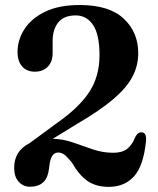

<svg xmlns="http://www.w3.org/2000/svg" viewBox="-20 -733 630 766"><path d="M36.5 -63Q36.5 -131 97.5 -161.5L207 -242Q297 -305 337 -367.2Q377 -429.5 377 -512.5Q377 -595.5 351.2 -633.5Q325.5 -671.5 282 -671.5Q234.5 -671.5 212.2 -643.2Q190 -615 190 -570.5V-521Q190 -486.5 170.5 -466.8Q151 -447 119 -447Q87.5 -447 68.8 -467.5Q50 -488 50 -526Q50 -574 77.5 -616.8Q105 -659.5 160 -686.2Q215 -713 298 -713Q415.5 -713 473.5 -658.8Q531.5 -604.5 531.5 -521Q531.5 -470.5 508 -426.2Q484.5 -382 431.5 -337Q378.5 -292 289.5 -240L191 -179.5Q233.5 -178 272.8 -164Q312 -150 351.2 -136.8Q390.5 -123.5 432 -123.5Q466.5 -123.5 486.8 -138.8Q507 -154 520 -187Q530.5 -207 546.5 -205Q565.5 -203 562.5 -170Q552.5 -71 514.5 -29.2Q476.5 12.5 414 12.5Q365 12.5 331.2 -9.5Q297.5 -31.5 266 -85.5Q248.5 -107 237 -115.8Q225.5 -124.5 212 -124.5Q181.5 -124.5 176.5 -67Q172 -23.5 152.5 -5.8Q133 12 100 12Q72.5 12 54.5 -8Q36.5 -28 36.5 -63Z"/></svg>

Font: Fraunces 72pt S050 SemiBold
Style: Regular
Weight: 600
Version: Version 1.000; ttfautohint (v1.8.3)